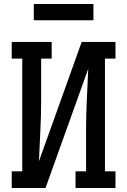

<svg xmlns="http://www.w3.org/2000/svg" viewBox="-20 -946 640 966"><path d="M39 0V-84H92V-651H39V-735H240V-651H187V-441Q187 -364 183 -287.5Q179 -211 176 -135L391 -735H561V-651H508V-84H561V0H360V-84H413V-294Q413 -371 417 -447.5Q421 -524 424 -600L209 0ZM150 -844V-926H450V-844Z"/></svg>

Font: Iosevka Slab Medium Extended
Style: Regular
Weight: 500
Width: 7
Monospace: yes
Designer: Belleve Invis
Foundry: Belleve Invis
Version: Version 11.1.1; ttfautohint (v1.8.3)